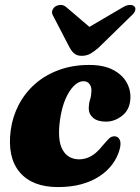

<svg xmlns="http://www.w3.org/2000/svg" viewBox="-20 -745 569 779"><path d="M318.5 -415.5Q299.5 -415.5 280.5 -397.2Q261.5 -379 246.2 -344.5Q231 -310 223.5 -259.5Q212 -176.5 233.8 -137.5Q255.5 -98.5 302 -98.5Q320.5 -99 337 -105.5Q353.5 -112 368.5 -124.8Q383.5 -137.5 397 -155Q413 -173.5 422.5 -183Q432 -192.5 445.5 -192Q459 -191.5 465.8 -177.8Q472.5 -164 465 -137.5Q456 -105.5 435.5 -78Q415 -50.5 383.5 -29.8Q352 -9 310 2.5Q268 14 215 14Q111 14 60 -46.2Q9 -106.5 23.5 -216.5Q31 -272 56.2 -320.2Q81.5 -368.5 122.8 -404.8Q164 -441 219.5 -461.2Q275 -481.5 342 -481.5Q400.5 -481.5 438.2 -461.8Q476 -442 493.5 -411Q511 -380 509 -344.5Q506.5 -300 476 -275.8Q445.5 -251.5 410 -251.5Q375.5 -251.5 357.5 -267.2Q339.5 -283 340 -307Q340.5 -326 345.5 -341.2Q350.5 -356.5 351 -376Q351.5 -393 343 -404.2Q334.5 -415.5 318.5 -415.5ZM379 -605 249.5 -715.5Q239 -725 226.5 -725Q214 -725 203.5 -718Q196 -712.5 192.2 -702.5Q188.5 -692.5 196 -680L262.5 -552Q271.5 -536 282.2 -527.2Q293 -518.5 312 -518.5Q331 -518.5 346.8 -527.2Q362.5 -536 380.5 -552L511.5 -680Q526 -692.5 528.5 -702.5Q531 -712.5 526 -718Q520 -725 507.2 -725Q494.5 -725 478.5 -715.5L290 -605Z"/></svg>

Font: Fraunces ExtraBold
Style: Italic
Weight: 800
Italic angle: -16°
Version: Version 1.000;[b76b70a41]